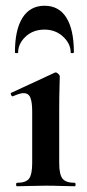

<svg xmlns="http://www.w3.org/2000/svg" viewBox="-20 -648 303 668"><path d="M39 0Q36 0 36 -6Q36 -12 39 -12Q70 -12 81 -26.5Q92 -41 92 -81V-260Q92 -293 85.5 -308.5Q79 -324 62 -324Q55 -324 45.5 -321Q36 -318 25 -313Q21 -312 18.5 -318Q16 -324 19 -325L170 -395Q172 -396 173 -396Q178 -396 183 -391Q188 -386 188 -382Q188 -370 187 -342Q186 -314 186 -262V-81Q186 -41 197.5 -26.5Q209 -12 240 -12Q243 -12 243 -6Q243 0 240 0Q220 0 194 -1Q168 -2 139 -2Q111 -2 85 -1Q59 0 39 0ZM43 -465Q43 -463 37.5 -463Q32 -463 32 -466Q32 -545 58.5 -586.5Q85 -628 135 -628Q185 -628 211 -586.5Q237 -545 237 -466Q237 -463 231.5 -463Q226 -463 226 -465Q226 -496 199.5 -520.5Q173 -545 135 -545Q95 -545 69 -520.5Q43 -496 43 -465Z"/></svg>

Font: Cormorant Infant Light
Style: Regular
Weight: 300
Designer: Christian Thalmann (Catharsis Fonts)
Foundry: Catharsis Fonts
Version: Version 4.001